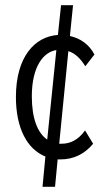

<svg xmlns="http://www.w3.org/2000/svg" viewBox="-20 -643 415 736"><path d="M191 73 201 -32C205 -32 209 -32 213 -32C261 -32 304 -52 337 -92L306 -143C281 -108 251 -92 216 -92C213 -92 210 -92 207 -92L242 -447C267 -439 287 -421 307 -389L342 -434C322 -472 289 -496 248 -505L260 -623H214L202 -509C113 -503 41 -425 41 -271C41 -152 84 -71 154 -43L143 73ZM102 -274C102 -390 148 -444 196 -451L161 -108C124 -133 102 -189 102 -274Z"/></svg>

Font: Inconsolata Condensed
Style: Regular
Weight: 400
Width: 3
Monospace: yes
Designer: Raph Levien, Cyreal, Brenton Simpson
Foundry: Raph Levien, Cyreal, Google
Version: Version 3.100